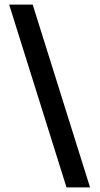

<svg xmlns="http://www.w3.org/2000/svg" viewBox="-20 -770 436 840"><path d="M123 -750 374 50H271L20 -750Z"/></svg>

Font: Haskoy SemiBold
Style: Regular
Weight: 600
Designer: Ertekin Erdin
Foundry: Ertekin Erdin
Version: Version 1.500; ttfautohint (v1.8.3)